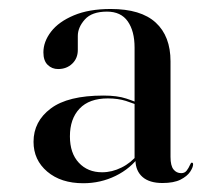

<svg xmlns="http://www.w3.org/2000/svg" viewBox="-20 -732 498 438"><path d="M79 -612.5Q79 -637 96.5 -659.8Q114 -682.5 148.5 -697Q183 -711.5 232.5 -711.5Q301.5 -711.5 335.2 -680.5Q369 -649.5 369 -592V-374Q369 -354 375.8 -345.5Q382.5 -337 393.5 -337Q401.5 -337 406 -343Q410.5 -349 413 -355Q415.5 -361 417.5 -361Q419 -361 419.8 -360Q420.5 -359 420.5 -357Q420.5 -350.5 413.8 -340.2Q407 -330 391.8 -322.2Q376.5 -314.5 350.5 -314.5Q321 -314.5 305.2 -328.2Q289.5 -342 289 -366L287 -367V-623.5Q287 -661 271.5 -683.2Q256 -705.5 224 -705.5Q189.5 -705.5 173.5 -687.5Q157.5 -669.5 157.5 -650V-618Q157.5 -599 144.8 -586.8Q132 -574.5 112.5 -574.5Q98.5 -574.5 88.8 -584Q79 -593.5 79 -612.5ZM303 -488Q285.5 -496 267.2 -501.8Q249 -507.5 226 -507.5Q183.5 -507.5 161.5 -484.2Q139.5 -461 139.5 -421Q139.5 -382.5 159.8 -360.8Q180 -339 213 -339Q235.5 -339 257.2 -349.8Q279 -360.5 295 -380.5L299.5 -377.5Q278 -347.5 243.8 -330.8Q209.5 -314 170 -314Q119 -314 87.8 -340.5Q56.5 -367 56.5 -408.5Q56.5 -455 95.8 -484.5Q135 -514 216 -514Q247.5 -514 268 -507.2Q288.5 -500.5 306 -492Z"/></svg>

Font: Fraunces 120pt
Style: Regular
Weight: 400
Version: Version 1.000;[b76b70a41]